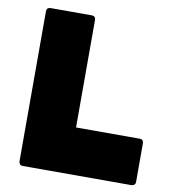

<svg xmlns="http://www.w3.org/2000/svg" viewBox="-82 -806 796 879"><g transform="rotate(10 316.0 -367.0)"><path d="M588 0H82Q66 0 64 -18V-716Q64 -733 82 -734H274Q291 -734 292 -716V-216H588Q605 -216 606 -198V-18Q606 -2 588 0Z"/></g></svg>

Font: YamahaIndonesia935. App Black
Style: Regular
Weight: 900
Designer: Dalton Maag Ltd
Foundry: Dalton Maag Ltd
Version: Version 1.002; January 01, 2024; Regular/Italic